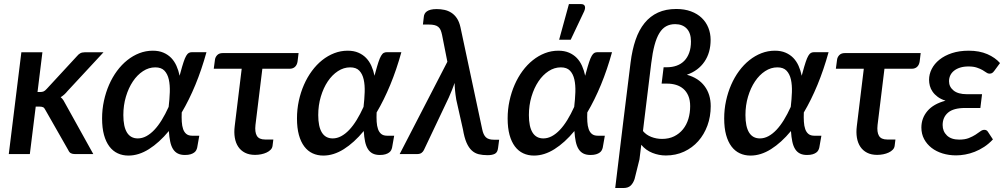

<svg xmlns="http://www.w3.org/2000/svg" viewBox="-20 -772 5044 962"><path d="M192.5 -510 168 -311H181.5Q191.5 -311 198.5 -314Q205.5 -317 214 -326.5L365 -490Q373 -500 382 -505Q391 -510 404 -510H498.5L318.5 -316Q302.5 -296 284 -285Q292.5 -278 298 -269.2Q303.5 -260.5 309 -249.5L447.5 0H356Q343.5 0 335.2 -4.2Q327 -8.5 322 -20L208 -220Q202.5 -231.5 196 -234.8Q189.5 -238 175.5 -238H159L129.5 0H24L87 -510Z M670.5 -78.5Q692 -78.5 712.8 -89.5Q733.5 -100.5 753 -121Q772.5 -141.5 790.5 -170.8Q808.5 -200 825 -236.5Q829.5 -274.5 830.8 -310.2Q832 -346 825.8 -373.8Q819.5 -401.5 803.8 -418Q788 -434.5 758 -434.5Q725.5 -434.5 696.5 -415.5Q667.5 -396.5 645.8 -364Q624 -331.5 611 -288Q598 -244.5 598 -195.5Q598 -137.5 616.2 -108Q634.5 -78.5 670.5 -78.5ZM1014.5 -510.5Q990.5 -423.5 959 -347.2Q927.5 -271 890.5 -208.5Q889.5 -183.5 890.8 -162.2Q892 -141 897.5 -125.2Q903 -109.5 913.8 -100.8Q924.5 -92 943.5 -92H978.5L968 -32.5Q966.5 -26 963.2 -19.5Q960 -13 953 -7.8Q946 -2.5 934.8 1Q923.5 4.5 906.5 4.5Q885.5 4.5 871 -2.8Q856.5 -10 847 -25Q837.5 -40 832.8 -62.5Q828 -85 826 -115.5Q777.5 -57 726.2 -24.8Q675 7.5 623.5 7.5Q594 7.5 569.8 -3.8Q545.5 -15 528 -38.2Q510.5 -61.5 501 -96.2Q491.5 -131 491.5 -178.5Q491.5 -224 500.8 -266.8Q510 -309.5 526.5 -347.2Q543 -385 566.2 -416.5Q589.5 -448 617.8 -470.5Q646 -493 678.2 -505.5Q710.5 -518 745.5 -518Q776 -518 798.8 -508.2Q821.5 -498.5 837.8 -481.8Q854 -465 864.2 -442Q874.5 -419 880 -392.5L884 -407.5Q893 -441 899.8 -461.2Q906.5 -481.5 913 -492.5Q919.5 -503.5 926.2 -507Q933 -510.5 941.5 -510.5Z M1471 -464.5Q1468.5 -447 1458.2 -437.2Q1448 -427.5 1430.5 -427.5H1294.5L1260 -146Q1256 -110 1267 -91.5Q1278 -73 1308 -73H1349.5L1345.5 -41Q1344 -30 1336 -21.8Q1328 -13.5 1315.8 -7.8Q1303.5 -2 1288.5 1Q1273.5 4 1258 4Q1228.5 4 1207.5 -6.8Q1186.5 -17.5 1173.8 -36.5Q1161 -55.5 1156.5 -82Q1152 -108.5 1156 -140L1191 -427.5H1051L1057 -472.5Q1058.5 -485.5 1068.2 -495.8Q1078 -506 1095.5 -506H1476Z M1647 -78.5Q1668.5 -78.5 1689.2 -89.5Q1710 -100.5 1729.5 -121Q1749 -141.5 1767 -170.8Q1785 -200 1801.5 -236.5Q1806 -274.5 1807.2 -310.2Q1808.5 -346 1802.2 -373.8Q1796 -401.5 1780.2 -418Q1764.5 -434.5 1734.5 -434.5Q1702 -434.5 1673 -415.5Q1644 -396.5 1622.2 -364Q1600.5 -331.5 1587.5 -288Q1574.5 -244.5 1574.5 -195.5Q1574.5 -137.5 1592.8 -108Q1611 -78.5 1647 -78.5ZM1991 -510.5Q1967 -423.5 1935.5 -347.2Q1904 -271 1867 -208.5Q1866 -183.5 1867.2 -162.2Q1868.5 -141 1874 -125.2Q1879.5 -109.5 1890.2 -100.8Q1901 -92 1920 -92H1955L1944.5 -32.5Q1943 -26 1939.8 -19.5Q1936.5 -13 1929.5 -7.8Q1922.5 -2.5 1911.2 1Q1900 4.5 1883 4.5Q1862 4.5 1847.5 -2.8Q1833 -10 1823.5 -25Q1814 -40 1809.2 -62.5Q1804.5 -85 1802.5 -115.5Q1754 -57 1702.8 -24.8Q1651.5 7.5 1600 7.5Q1570.5 7.5 1546.2 -3.8Q1522 -15 1504.5 -38.2Q1487 -61.5 1477.5 -96.2Q1468 -131 1468 -178.5Q1468 -224 1477.2 -266.8Q1486.5 -309.5 1503 -347.2Q1519.5 -385 1542.8 -416.5Q1566 -448 1594.2 -470.5Q1622.5 -493 1654.8 -505.5Q1687 -518 1722 -518Q1752.5 -518 1775.2 -508.2Q1798 -498.5 1814.2 -481.8Q1830.5 -465 1840.8 -442Q1851 -419 1856.5 -392.5L1860.5 -407.5Q1869.5 -441 1876.2 -461.2Q1883 -481.5 1889.5 -492.5Q1896 -503.5 1902.8 -507Q1909.5 -510.5 1918 -510.5Z M2481 -72 2475.5 -30.5Q2473 -8.5 2459.5 -1.5Q2446 5.5 2423 5.5Q2398.5 5.5 2378.8 0.8Q2359 -4 2343.8 -18Q2328.5 -32 2317.5 -57.2Q2306.5 -82.5 2299.5 -124L2266 -273Q2261.5 -301 2259.8 -320.8Q2258 -340.5 2258 -356.5Q2252 -340 2245 -322Q2238 -304 2228.5 -283L2104 -20.5Q2100 -12 2092 -6Q2084 0 2068.5 0H1982.5L2221.5 -462.5L2195 -596.5Q2192 -611 2187.8 -621Q2183.5 -631 2176 -637.2Q2168.5 -643.5 2157 -646.2Q2145.5 -649 2129 -649H2099L2103.5 -687.5Q2104 -695.5 2107.8 -702.8Q2111.5 -710 2119 -715.2Q2126.5 -720.5 2138.5 -723.5Q2150.5 -726.5 2168.5 -726.5Q2188 -726.5 2206.8 -722.5Q2225.5 -718.5 2241.5 -708.2Q2257.5 -698 2269.2 -680.5Q2281 -663 2287 -636L2396 -124.5Q2401.5 -97 2414.2 -84.5Q2427 -72 2454 -72Z M2702.5 -78.5Q2724 -78.5 2744.8 -89.5Q2765.5 -100.5 2785 -121Q2804.5 -141.5 2822.5 -170.8Q2840.5 -200 2857 -236.5Q2861.5 -274.5 2862.8 -310.2Q2864 -346 2857.8 -373.8Q2851.5 -401.5 2835.8 -418Q2820 -434.5 2790 -434.5Q2757.5 -434.5 2728.5 -415.5Q2699.5 -396.5 2677.8 -364Q2656 -331.5 2643 -288Q2630 -244.5 2630 -195.5Q2630 -137.5 2648.2 -108Q2666.5 -78.5 2702.5 -78.5ZM3046.5 -510.5Q3022.5 -423.5 2991 -347.2Q2959.5 -271 2922.5 -208.5Q2921.5 -183.5 2922.8 -162.2Q2924 -141 2929.5 -125.2Q2935 -109.5 2945.8 -100.8Q2956.5 -92 2975.5 -92H3010.5L3000 -32.5Q2998.5 -26 2995.2 -19.5Q2992 -13 2985 -7.8Q2978 -2.5 2966.8 1Q2955.5 4.5 2938.5 4.5Q2917.5 4.5 2903 -2.8Q2888.5 -10 2879 -25Q2869.5 -40 2864.8 -62.5Q2860 -85 2858 -115.5Q2809.5 -57 2758.2 -24.8Q2707 7.5 2655.5 7.5Q2626 7.5 2601.8 -3.8Q2577.5 -15 2560 -38.2Q2542.5 -61.5 2533 -96.2Q2523.5 -131 2523.5 -178.5Q2523.5 -224 2532.8 -266.8Q2542 -309.5 2558.5 -347.2Q2575 -385 2598.2 -416.5Q2621.5 -448 2649.8 -470.5Q2678 -493 2710.2 -505.5Q2742.5 -518 2777.5 -518Q2808 -518 2830.8 -508.2Q2853.5 -498.5 2869.8 -481.8Q2886 -465 2896.2 -442Q2906.5 -419 2912 -392.5L2916 -407.5Q2925 -441 2931.8 -461.2Q2938.5 -481.5 2945 -492.5Q2951.5 -503.5 2958.2 -507Q2965 -510.5 2973.5 -510.5ZM2781.5 -573 2830.5 -751.5H2891.5Q2906 -751.5 2910 -741.8Q2914 -732 2907 -715.5L2839.5 -573Z M3201.5 -115.5Q3217.5 -96 3243.2 -86Q3269 -76 3297 -76Q3331.5 -76 3357.8 -89Q3384 -102 3402 -124.2Q3420 -146.5 3429 -176.2Q3438 -206 3438 -240Q3438 -270.5 3428.8 -292Q3419.5 -313.5 3403.8 -327Q3388 -340.5 3367.2 -346.8Q3346.5 -353 3323.5 -353H3295L3305 -435H3321Q3348 -435 3370.2 -443Q3392.5 -451 3408.5 -467.2Q3424.5 -483.5 3433.2 -507.8Q3442 -532 3442 -564.5Q3442 -606.5 3420.8 -628.8Q3399.5 -651 3362.5 -651Q3337 -651 3317.5 -640.2Q3298 -629.5 3283.8 -606.2Q3269.5 -583 3259.5 -545.8Q3249.5 -508.5 3243 -455.5L3206.5 -157.5ZM3139.5 -459Q3147.5 -522.5 3164.5 -572.2Q3181.5 -622 3209.5 -656.5Q3237.5 -691 3276.8 -709Q3316 -727 3368.5 -727Q3410 -727 3442.2 -715Q3474.5 -703 3496.2 -682Q3518 -661 3529.2 -632.8Q3540.5 -604.5 3540.5 -572.5Q3540.5 -508 3509.5 -462.8Q3478.5 -417.5 3421.5 -397.5Q3479.5 -381.5 3510.2 -340.5Q3541 -299.5 3541 -240Q3541 -188 3524.5 -143Q3508 -98 3478.5 -64.8Q3449 -31.5 3407.5 -12.2Q3366 7 3316 7Q3281.5 7 3248.8 -6Q3216 -19 3193 -46.5L3184 26.5L3159.5 125Q3152.5 146 3139.8 158Q3127 170 3104 170H3062.5L3102.5 -160Z M3787.5 -78.5Q3809 -78.5 3829.8 -89.5Q3850.5 -100.5 3870 -121Q3889.5 -141.5 3907.5 -170.8Q3925.5 -200 3942 -236.5Q3946.5 -274.5 3947.8 -310.2Q3949 -346 3942.8 -373.8Q3936.5 -401.5 3920.8 -418Q3905 -434.5 3875 -434.5Q3842.5 -434.5 3813.5 -415.5Q3784.5 -396.5 3762.8 -364Q3741 -331.5 3728 -288Q3715 -244.5 3715 -195.5Q3715 -137.5 3733.2 -108Q3751.5 -78.5 3787.5 -78.5ZM4131.5 -510.5Q4107.5 -423.5 4076 -347.2Q4044.5 -271 4007.5 -208.5Q4006.5 -183.5 4007.8 -162.2Q4009 -141 4014.5 -125.2Q4020 -109.5 4030.8 -100.8Q4041.5 -92 4060.5 -92H4095.5L4085 -32.5Q4083.5 -26 4080.2 -19.5Q4077 -13 4070 -7.8Q4063 -2.5 4051.8 1Q4040.5 4.5 4023.5 4.5Q4002.5 4.5 3988 -2.8Q3973.5 -10 3964 -25Q3954.5 -40 3949.8 -62.5Q3945 -85 3943 -115.5Q3894.5 -57 3843.2 -24.8Q3792 7.5 3740.5 7.5Q3711 7.5 3686.8 -3.8Q3662.5 -15 3645 -38.2Q3627.5 -61.5 3618 -96.2Q3608.5 -131 3608.5 -178.5Q3608.5 -224 3617.8 -266.8Q3627 -309.5 3643.5 -347.2Q3660 -385 3683.2 -416.5Q3706.5 -448 3734.8 -470.5Q3763 -493 3795.2 -505.5Q3827.5 -518 3862.5 -518Q3893 -518 3915.8 -508.2Q3938.5 -498.5 3954.8 -481.8Q3971 -465 3981.2 -442Q3991.5 -419 3997 -392.5L4001 -407.5Q4010 -441 4016.8 -461.2Q4023.5 -481.5 4030 -492.5Q4036.5 -503.5 4043.2 -507Q4050 -510.5 4058.5 -510.5Z M4588 -464.5Q4585.5 -447 4575.2 -437.2Q4565 -427.5 4547.5 -427.5H4411.5L4377 -146Q4373 -110 4384 -91.5Q4395 -73 4425 -73H4466.5L4462.5 -41Q4461 -30 4453 -21.8Q4445 -13.5 4432.8 -7.8Q4420.5 -2 4405.5 1Q4390.5 4 4375 4Q4345.5 4 4324.5 -6.8Q4303.5 -17.5 4290.8 -36.5Q4278 -55.5 4273.5 -82Q4269 -108.5 4273 -140L4308 -427.5H4168L4174 -472.5Q4175.5 -485.5 4185.2 -495.8Q4195 -506 4212.5 -506H4593Z M4955 -73.5Q4934.5 -51.5 4911.2 -36.2Q4888 -21 4863.8 -11.5Q4839.5 -2 4815.8 2.2Q4792 6.5 4770.5 6.5Q4734.5 6.5 4702.8 -3.2Q4671 -13 4647.5 -31.2Q4624 -49.5 4610.2 -75.2Q4596.5 -101 4596.5 -133Q4596.5 -180 4626.8 -215.8Q4657 -251.5 4717.5 -267.5Q4694 -275 4678.2 -286.8Q4662.5 -298.5 4652.8 -312.5Q4643 -326.5 4639 -341.8Q4635 -357 4635 -372Q4635 -400 4648.2 -426.2Q4661.5 -452.5 4687 -473Q4712.5 -493.5 4749.5 -505.8Q4786.5 -518 4834 -518Q4887 -518 4926.8 -500.8Q4966.5 -483.5 4990.5 -456L4962.5 -418Q4955.5 -408 4949.8 -405.5Q4944 -403 4937 -403Q4930 -403 4922.2 -408.5Q4914.5 -414 4903 -420.8Q4891.5 -427.5 4874.5 -433.2Q4857.5 -439 4832.5 -439Q4808.5 -439 4790.5 -433.2Q4772.5 -427.5 4760 -417.5Q4747.5 -407.5 4741.2 -394Q4735 -380.5 4735 -365Q4735 -337 4757.8 -318.5Q4780.5 -300 4824.5 -300H4900.5L4892 -231H4816Q4757.5 -231 4730.2 -207.8Q4703 -184.5 4703 -145.5Q4703 -114 4724.5 -93.2Q4746 -72.5 4786 -72.5Q4814.5 -72.5 4834 -80.2Q4853.5 -88 4867.5 -97Q4881.5 -106 4891.8 -113.8Q4902 -121.5 4912 -121.5Q4924 -121.5 4930 -111.5Z"/></svg>

Font: Lato SemiBold
Style: Italic
Weight: 600
Italic angle: -7°
Designer: Lukasz Dziedzic with Adam Twardoch and Botio Nikoltchev
Foundry: tyPoland Lukasz Dziedzic
Version: Version 2.015; 2015-08-06; http://www.latofonts.com/